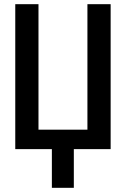

<svg xmlns="http://www.w3.org/2000/svg" viewBox="-20 -713 600 918"><path d="M228 185V0H53V-693H164V-93H398V-693H509V0H333V185Z"/></svg>

Font: Ubuntu Sans Mono Medium
Style: Regular
Weight: 500
Monospace: yes
Designer: Dalton Maag Ltd
Foundry: Dalton Maag Ltd
Version: Version 1.006